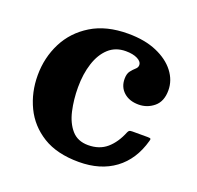

<svg xmlns="http://www.w3.org/2000/svg" viewBox="-102 -644 788 768"><g transform="rotate(20 292.0 -260.0)"><path d="M35 -255Q35 -330 67.2 -393.8Q99.5 -457.5 162.8 -496.2Q226 -535 319 -535Q390 -535 441 -513Q492 -491 519.5 -455Q547 -419 547 -376.5Q547 -329.5 518.8 -306Q490.5 -282.5 453.5 -282.5Q414.5 -282.5 390.5 -304Q366.5 -325.5 366.5 -360.5Q366.5 -382.5 375.8 -394.2Q385 -406 394 -413.8Q403 -421.5 403 -431.5Q403 -446.5 384 -456.2Q365 -466 334 -466Q290.5 -466 261.5 -439.5Q232.5 -413 217.8 -367.5Q203 -322 203 -265Q203 -213 213.5 -166.2Q224 -119.5 249.5 -90.2Q275 -61 319.5 -61Q367.5 -61 398.8 -88Q430 -115 449 -162Q451.5 -168 455 -170.5Q458.5 -173 468 -173H532.5Q543 -173 545.2 -170.8Q547.5 -168.5 545 -161Q521.5 -75.5 460.2 -30.2Q399 15 307.5 15Q214.5 15 154.2 -22.2Q94 -59.5 64.5 -121Q35 -182.5 35 -255Z"/></g></svg>

Font: Besley*
Style: Bold
Weight: 700
Designer: Owen Earl
Foundry: indestructible type*
Version: Version 2.000; ttfautohint (v1.8.3)